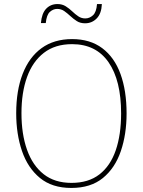

<svg xmlns="http://www.w3.org/2000/svg" viewBox="-20 -918 705 948"><path d="M605 -358Q605 -255 576.5 -171.5Q548 -88 488 -39Q428 10 332 10Q237 10 177 -39.5Q117 -89 88.5 -172.5Q60 -256 60 -359Q60 -471 92 -553.5Q124 -636 185.5 -680.5Q247 -725 336 -725Q425 -725 485 -680Q545 -635 575 -552.5Q605 -470 605 -358ZM86 -359Q86 -256 113.5 -178.5Q141 -101 195.5 -58Q250 -15 333 -15Q417 -15 471 -57Q525 -99 551.5 -176Q578 -253 578 -358Q578 -521 516 -610.5Q454 -700 336 -700Q252 -700 196.5 -657Q141 -614 113.5 -537.5Q86 -461 86 -359ZM182 -804Q186 -852 208 -875Q230 -898 264 -898Q287 -898 304.5 -887Q322 -876 336.5 -862Q351 -848 366.5 -837.5Q382 -827 401 -827Q422 -827 439 -842.5Q456 -858 459 -898H483Q481 -851 457.5 -827Q434 -803 400 -803Q376 -803 359 -814Q342 -825 327 -839Q312 -853 297 -863.5Q282 -874 262 -874Q243 -874 226.5 -859.5Q210 -845 206 -804Z"/></svg>

Font: Noto Sans Kannada SemiCondensed Thin
Style: Regular
Weight: 100
Width: 4
Designer: Jelle Bosma - Monotype Design Team
Foundry: Monotype Imaging Inc.
Version: Version 2.005; ttfautohint (v1.8.4.7-5d5b)